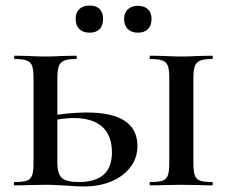

<svg xmlns="http://www.w3.org/2000/svg" viewBox="-20 -669 817 693"><path d="M265 -12Q384 -12 384 -119Q384 -180 349 -211.5Q314 -243 245 -243Q207 -243 147 -230L144 -249Q234 -263 293 -263Q476 -263 476 -142Q476 -99 451 -66Q426 -33 382.5 -14.5Q339 4 283 4Q256 4 220 1Q206 0 186 -1Q166 -2 142 -2L81 -1Q63 0 32 0Q30 0 30 -6Q30 -12 32 -12Q63 -12 77 -17Q91 -22 96 -36.5Q101 -51 101 -81V-387Q101 -417 96 -431Q91 -445 76.5 -450.5Q62 -456 33 -456Q31 -456 31 -462Q31 -468 33 -468L81 -467Q121 -465 143 -465Q169 -465 209 -467L255 -468Q257 -468 257 -462Q257 -456 255 -456Q226 -456 211.5 -450Q197 -444 192 -429.5Q187 -415 187 -385V-81Q187 -43 202.5 -27.5Q218 -12 265 -12ZM746 -12Q748 -12 748 -6Q748 0 746 0Q716 0 699 -1L633 -2L571 -1Q553 0 522 0Q520 0 520 -6Q520 -12 522 -12Q553 -12 567 -17Q581 -22 586 -36.5Q591 -51 591 -81V-387Q591 -417 586 -431Q581 -445 566.5 -450.5Q552 -456 522 -456Q520 -456 520 -462Q520 -468 522 -468L571 -467Q609 -465 633 -465Q660 -465 700 -467L746 -468Q748 -468 748 -462Q748 -456 746 -456Q716 -456 702 -450Q688 -444 683 -429.5Q678 -415 678 -385V-81Q678 -51 683 -36.5Q688 -22 702 -17Q716 -12 746 -12ZM253 -601Q253 -624 266.5 -636.5Q280 -649 304 -649Q327 -649 339.5 -636.5Q352 -624 352 -601Q352 -577 339.5 -564Q327 -551 304 -551Q280 -551 266.5 -564Q253 -577 253 -601ZM428 -601Q428 -623 441.5 -635.5Q455 -648 478 -648Q501 -648 514 -635.5Q527 -623 527 -601Q527 -577 514 -564Q501 -551 478 -551Q455 -551 441.5 -564Q428 -577 428 -601Z"/></svg>

Font: Cormorant Unicase SemiBold
Style: Regular
Weight: 600
Designer: Christian Thalmann (Catharsis Fonts)
Foundry: Catharsis Fonts
Version: Version 4.000